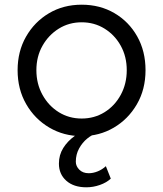

<svg xmlns="http://www.w3.org/2000/svg" viewBox="-20 -568 695 818"><path d="M55 -269Q55 -349 91 -412Q127 -475 188.5 -511.5Q250 -548 328 -548Q406 -548 467.5 -512Q529 -476 564.5 -413Q600 -350 600 -269Q600 -187 563 -123.5Q526 -60 464.5 -24Q403 12 328 12Q252 12 190 -24.5Q128 -61 91.5 -124.5Q55 -188 55 -269ZM520 -269Q520 -327 494.5 -373Q469 -419 425.5 -446Q382 -473 328 -473Q274 -473 230.5 -446Q187 -419 161 -373Q135 -327 135 -269Q135 -211 161 -164Q187 -117 230.5 -90Q274 -63 328 -63Q382 -63 425.5 -90Q469 -117 494.5 -164Q520 -211 520 -269ZM231 129Q231 92 249.5 62.5Q268 33 298 11.5Q328 -10 362 -20H393V0Q373 5 352 22Q331 39 317 64.5Q303 90 303 121Q303 140 318 155Q333 170 358 170Q377 170 396.5 162Q416 154 431 140L452 193Q434 210 405.5 220Q377 230 348 230Q294 230 262.5 202Q231 174 231 129Z"/></svg>

Font: Kosmopol Plus Jakarta Sans
Style: Regular
Weight: 400
Designer: Gumpita Rahayu
Foundry: Tokotype
Version: Version 2.006